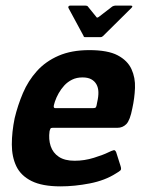

<svg xmlns="http://www.w3.org/2000/svg" viewBox="-20 -657 516 682"><path d="M32 -237Q43 -283 61.5 -326.5Q80 -370 111 -404.5Q142 -439 188 -459Q234 -479 297 -479Q363 -479 398 -460.5Q433 -442 447 -411.5Q461 -381 459.5 -344.5Q458 -308 450 -272Q442 -230 429 -216.5Q416 -203 397 -203H167Q161 -203 159.5 -200.5Q158 -198 156 -191Q152 -162 160 -138Q168 -114 189 -100Q210 -86 245 -86Q280 -86 313.5 -96.5Q347 -107 363 -115Q377 -122 384 -123.5Q391 -125 395 -109L408 -68Q412 -56 408 -52Q404 -48 392 -41Q353 -16 299 -5.5Q245 5 195 5Q130 5 92 -14Q54 -33 38 -66.5Q22 -100 22 -144Q22 -188 32 -237ZM325 -293Q330 -314 329.5 -330Q329 -346 322.5 -357.5Q316 -369 304 -375.5Q292 -382 273 -382Q252 -382 236 -374Q220 -366 208.5 -353.5Q197 -341 188.5 -326Q180 -311 175 -296Q170 -281 171 -277Q172 -273 176 -273Q210 -273 244 -273Q278 -273 311 -273Q319 -273 321 -276.5Q323 -280 325 -293ZM283 -525Q277 -525 277 -529L223 -629Q222 -632 223.5 -634.5Q225 -637 229 -637H284Q290 -637 292 -634L322 -597Q324 -592 331 -597L379 -634Q385 -637 389 -637H445Q450 -637 450 -634.5Q450 -632 447 -629L346 -529Q342 -525 337 -525Z"/></svg>

Font: Glory Thin
Style: Bold Italic
Weight: 700
Italic angle: -12°
Version: Version 1.011